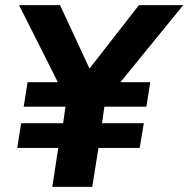

<svg xmlns="http://www.w3.org/2000/svg" viewBox="-20 -725 731 745"><path d="M183 0 206 -151H47L62 -247H225L234 -311H72L87 -406H220L215 -385L54 -705H213L337 -438H311L519 -705H691L430 -385V-406H563L548 -311H385L376 -247H538L522 -151H362L338 0Z"/></svg>

Font: Nunito Sans 11pt ExtraBold
Style: Italic
Weight: 800
Italic angle: -9°
Version: Version 3.101;gftools[0.9.27]